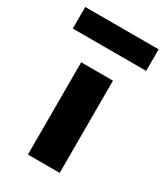

<svg xmlns="http://www.w3.org/2000/svg" viewBox="-208 -671 638 740"><g transform="rotate(30 111.0 -301.5)"><path d="M182.5 0H41V-410.5H182.5ZM274.5 -507H-52V-603H274.5Z"/></g></svg>

Font: Lucymar Sans
Style: Bold
Weight: 700
Foundry: The League of Moveable Type (original font) / Main changes by Cristiano Sobral with portions from Mirco Monsees
Version: Version 2.001;August 30, 2020;FontCreator 13.0.0.2681 64-bit